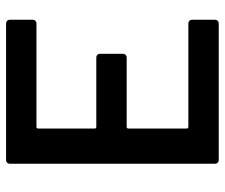

<svg xmlns="http://www.w3.org/2000/svg" viewBox="-74 -666 740 632"><g transform="rotate(-90 296.0 -350.0)"><path d="M547 -688C547 -695 542 -700 535 -700H85C78 -700 73 -695 73 -688V-12C73 -5 78 0 85 0H535C542 0 547 -5 547 -12V-88C547 -95 542 -100 535 -100H194C191 -100 189 -102 189 -105V-298C189 -301 191 -303 194 -303H423C430 -303 435 -308 435 -315V-391C435 -398 430 -403 423 -403H194C191 -403 189 -405 189 -408V-595C189 -598 191 -600 194 -600H535C542 -600 547 -605 547 -612Z"/></g></svg>

Font: Barlow SemiBold Numbers
Style: Regular
Weight: 600
Designer: Jeremy Tribby
Foundry: Tribby Type
Version: Version 1.408